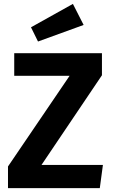

<svg xmlns="http://www.w3.org/2000/svg" viewBox="-20 -965 579 985"><path d="M503 -579 193 -119H508L492 0H21V-111L337 -576H53V-692H503ZM409 -837 175 -752 139 -825 354 -945Z"/></svg>

Font: FiraSans
Style: Regular
Weight: 600
Designer: Carrois Corporate & Edenspiekermann AG
Foundry: Carrois Corporate GbR & Edenspiekermann AG
Version: Version 3.106;PS 003.106;hotconv 1.0.70;makeotf.lib2.5.58329